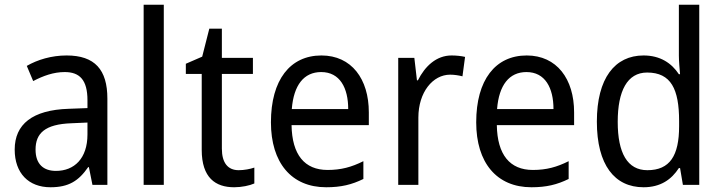

<svg xmlns="http://www.w3.org/2000/svg" viewBox="-20 -780 3047 810"><path d="M261 -546C197 -546 138 -528 93 -502L120 -438C162 -460 206 -476 253 -476C316 -476 349 -443 349 -357V-324L269 -321C117 -316 42 -256 42 -149C42 -49 101 10 193 10C270 10 312 -17 352 -75H355L370 0H433V-364C433 -486 380 -546 261 -546ZM281 -260 349 -263V-213C349 -111 293 -59 216 -59C164 -59 130 -87 130 -149C130 -218 170 -256 281 -260Z M671 0V-760H586V0Z M987 -62C942 -62 916 -92 916 -153V-468H1047V-536H916V-659H863L833 -541L764 -511V-468H831V-148C831 -30 889 10 968 10C999 10 1033 3 1053 -6V-73C1036 -67 1010 -62 987 -62Z M1336 -546C1204 -546 1123 -443 1123 -264C1123 -94 1209 10 1356 10C1419 10 1464 -1 1513 -25V-100C1463 -75 1419 -63 1362 -63C1265 -63 1212 -127 1210 -252H1536V-306C1536 -447 1463 -546 1336 -546ZM1335 -476C1414 -476 1449 -409 1449 -320H1211C1219 -421 1262 -476 1335 -476Z M1885 -546C1821 -546 1773 -501 1743 -441H1739L1728 -536H1660V0H1745V-284C1745 -391 1806 -465 1879 -465C1896 -465 1916 -462 1931 -458L1942 -540C1925 -544 1904 -546 1885 -546Z M2202 -546C2070 -546 1989 -443 1989 -264C1989 -94 2075 10 2222 10C2285 10 2330 -1 2379 -25V-100C2329 -75 2285 -63 2228 -63C2131 -63 2078 -127 2076 -252H2402V-306C2402 -447 2329 -546 2202 -546ZM2201 -476C2280 -476 2315 -409 2315 -320H2077C2085 -421 2128 -476 2201 -476Z M2695 10C2767 10 2813 -23 2844 -71H2849L2861 0H2930V-760H2844V-545C2844 -524 2847 -489 2849 -467H2844C2813 -514 2765 -546 2695 -546C2574 -546 2498 -450 2498 -267C2498 -84 2573 10 2695 10ZM2711 -62C2627 -62 2586 -134 2586 -266C2586 -396 2626 -474 2710 -474C2811 -474 2845 -404 2845 -269V-248C2845 -123 2806 -62 2711 -62Z"/></svg>

Font: Noto Sans Arabic SemCond
Style: Regular
Weight: 400
Width: 4
Designer: Monotype Design Team, Nadine Chahine, Nizar Qandah and Khaled Hosny
Foundry: Monotype Imaging Inc.
Version: Version 2.012